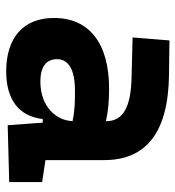

<svg xmlns="http://www.w3.org/2000/svg" viewBox="7 -569 572 626"><g transform="rotate(90 293.0 -256.0)"><path d="M388.2 4.9 573.7 0V-107.4L502 -118.2V-309.6C502 -446.3 412.1 -518.6 224.6 -521L111.8 -522.5L102.1 -402.3L234.4 -398.9C327.6 -396.5 375 -372.1 375 -316.9V-315.4C343.8 -322.3 312 -325.7 269 -325.7C122.1 -325.7 38.6 -261.7 38.6 -146C38.6 -46.4 102.5 9.8 212.9 9.8C302.7 9.8 358.9 -29.8 368.2 -109.4H379.9ZM375 -206.5C373 -154.8 329.6 -101.6 245.6 -101.6C198.2 -101.6 172.9 -120.6 172.9 -155.8C172.9 -194.3 208.5 -214.4 275.4 -214.4C309.6 -214.4 337.4 -214.4 375 -206.5Z"/></g></svg>

Font: Cascadia Mono NF
Style: Bold
Weight: 700
Monospace: yes
Designer: Aaron Bell
Foundry: Saja Typeworks
Version: Version 2404.023